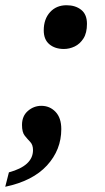

<svg xmlns="http://www.w3.org/2000/svg" viewBox="-35 -561 400 733"><path d="M209 -374Q175 -374 153.5 -392Q132 -410 132 -445Q132 -488 156 -514.5Q180 -541 219 -541Q253 -541 275 -523.5Q297 -506 297 -470Q297 -435 283.5 -414Q270 -393 250 -383.5Q230 -374 209 -374ZM-1 97Q91 72 91 12Q91 -8 80.5 -19Q70 -30 59.5 -43Q49 -56 49 -84Q49 -118 71.5 -137.5Q94 -157 123 -157Q155 -157 177 -134Q199 -111 199 -68Q199 11 144.5 70.5Q90 130 -15 152Z"/></svg>

Font: Noto Serif Condensed ExtraBold
Style: Italic
Weight: 800
Width: 3
Italic angle: -12°
Designer: Monotype Design Team
Foundry: Monotype Imaging Inc.
Version: Version 2.014; ttfautohint (v1.8.4.7-5d5b)